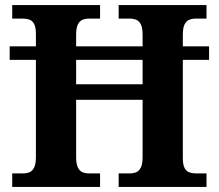

<svg xmlns="http://www.w3.org/2000/svg" viewBox="-20 -734 859 754"><path d="M28 0V-53H70Q84 -53 95.5 -57.5Q107 -62 114 -76Q121 -90 121 -118V-499H18V-552H121V-600Q121 -627 114 -640Q107 -653 95.5 -657Q84 -661 70 -661H28V-714H373V-661H330Q316 -661 304.5 -656.5Q293 -652 286 -638.5Q279 -625 279 -596V-552H540V-596Q540 -625 533 -638.5Q526 -652 514.5 -656.5Q503 -661 489 -661H446V-714H791V-661H749Q735 -661 723.5 -656.5Q712 -652 705 -638.5Q698 -625 698 -596V-552H801V-499H698V-113Q698 -87 705 -74Q712 -61 724 -57Q736 -53 749 -53H791V0H446V-53H489Q503 -53 514.5 -57.5Q526 -62 533 -76Q540 -90 540 -118V-342H279V-118Q279 -90 286 -76Q293 -62 304.5 -57.5Q316 -53 330 -53H373V0ZM279 -403H540V-499H279Z"/></svg>

Font: Noto Serif Tamil
Style: Bold
Weight: 700
Designer: Indian Type Foundry, Tom Grace, and the Monotype Design Team
Foundry: Monotype Imaging Inc.
Version: Version 2.003